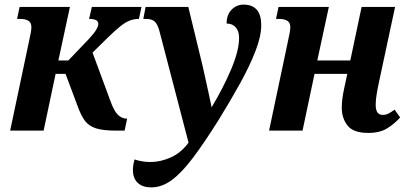

<svg xmlns="http://www.w3.org/2000/svg" viewBox="-20 -566 1768 832"><path d="M24 0 107 -393Q116 -432 116 -448Q116 -468 103 -476Q90 -484 68 -484H54L65 -536H283L233 -304H276L365 -397Q389 -423 397.5 -438Q406 -453 406 -463Q406 -484 366 -484L378 -536H593L582 -484Q561 -484 542.5 -477Q524 -470 502 -452.5Q480 -435 448 -404L381 -338L459 -127Q474 -85 491 -68.5Q508 -52 528 -52H531L520 0H483Q428 0 397 -9.5Q366 -19 348.5 -42Q331 -65 316 -107L264 -246H221L169 0Z M635 246Q598 246 577 226.5Q556 207 556 170Q556 150 563 125Q597 136 630 136Q677 136 721.5 115.5Q766 95 797 52L671 -431Q663 -461 650.5 -472.5Q638 -484 613 -484H601L611 -536H796L859 -276Q864 -253 871 -221.5Q878 -190 885 -158Q892 -126 897 -101Q948 -186 982 -266.5Q1016 -347 1016 -402Q1016 -431 1001.5 -447.5Q987 -464 962 -464Q962 -502 983.5 -524Q1005 -546 1035 -546Q1112 -546 1112 -457Q1112 -409 1087 -344.5Q1062 -280 1020.5 -205Q979 -130 929 -49Q867 50 818 115.5Q769 181 725.5 213.5Q682 246 635 246Z M1576 10Q1511 10 1486 -22Q1461 -54 1461 -99Q1461 -135 1471 -181L1485 -246H1343L1291 0H1146L1229 -393Q1238 -432 1238 -448Q1238 -468 1225 -476Q1212 -484 1190 -484H1176L1187 -536H1405L1355 -304H1498L1547 -536H1692L1622 -209Q1616 -181 1612 -156.5Q1608 -132 1608 -112Q1608 -68 1638 -68Q1652 -68 1663.5 -74Q1675 -80 1690 -91L1714 -57Q1690 -30 1658 -10Q1626 10 1576 10Z"/></svg>

Font: Noto Serif SemiCondensed
Style: Bold Italic
Weight: 700
Width: 4
Italic angle: -12°
Designer: Monotype Design Team
Foundry: Monotype Imaging Inc.
Version: Version 2.014